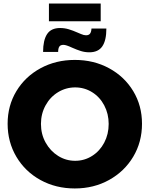

<svg xmlns="http://www.w3.org/2000/svg" viewBox="-20 -1050 844 1083"><path d="M781 -352Q781 -249 731.5 -166Q682 -83 595.5 -35Q509 13 402 13Q295 13 208.5 -34.5Q122 -82 72.5 -165.5Q23 -249 23 -352Q23 -454 72.5 -536Q122 -618 208.5 -665Q295 -712 402 -712Q509 -712 595.5 -665Q682 -618 731.5 -536Q781 -454 781 -352ZM211 -351Q211 -293 237.5 -245.5Q264 -198 308 -170.5Q352 -143 404 -143Q456 -143 499.5 -170.5Q543 -198 568 -245.5Q593 -293 593 -351Q593 -408 568 -455.5Q543 -503 499.5 -530Q456 -557 404 -557Q352 -557 307.5 -530Q263 -503 237 -455.5Q211 -408 211 -351ZM484 -755Q459 -755 436.5 -762Q414 -769 387 -781Q353 -797 338 -797Q321 -797 314.5 -787Q308 -777 308 -757H223Q223 -823 245.5 -857.5Q268 -892 319 -892Q344 -892 367.5 -885Q391 -878 418 -866Q421 -865 437 -858Q453 -851 465 -851Q481 -851 488 -860.5Q495 -870 496 -889H580Q580 -822 557 -788.5Q534 -755 484 -755ZM256 -1030H548V-930H256Z"/></svg>

Font: Montserrat arm2
Style: Bold
Weight: 700
Designer: Julieta Ulanovsky
Foundry: Julieta Ulanovsky
Version: Version 6.000